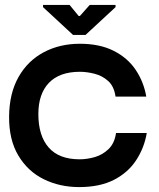

<svg xmlns="http://www.w3.org/2000/svg" viewBox="-20 -751 645 781"><path d="M302 10Q223 10 158 -22Q93 -54 54.5 -118.5Q16 -183 17 -278Q18 -372 55.5 -438Q93 -504 158 -538.5Q223 -573 305 -573Q386 -573 443 -544Q500 -515 532.5 -466Q565 -417 575 -358H450Q444 -400 420 -421.5Q396 -443 364.5 -451Q333 -459 305 -459Q222 -459 179 -414Q136 -369 136 -287Q136 -199 178 -151Q220 -103 304 -103Q334 -103 365.5 -112Q397 -121 421.5 -144.5Q446 -168 452 -210H577Q567 -150 534 -99.5Q501 -49 443.5 -19.5Q386 10 302 10ZM277 -609 155 -722V-731H263L300 -686H305L345 -731H450V-722L328 -609Z"/></svg>

Font: Darker Grotesque ExtraBold
Style: Regular
Weight: 800
Designer: Gabriel Lam
Foundry: TypeRant
Version: Version 1.000;gftools[0.9.28]